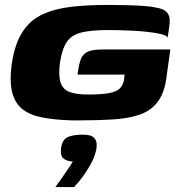

<svg xmlns="http://www.w3.org/2000/svg" viewBox="-20 -485 726 780"><path d="M271 4Q203 2 153 -7.5Q103 -17 72 -41Q41 -65 29.5 -110Q18 -155 28 -227Q40 -306 70.5 -354Q101 -402 150.5 -425.5Q200 -449 266.5 -457Q333 -465 416 -465Q458 -465 497.5 -464Q537 -463 568 -460.5Q599 -458 615 -454Q645 -449 656.5 -436.5Q668 -424 669 -409Q670 -394 668 -379L661 -332Q657 -341 634 -346.5Q611 -352 579.5 -355.5Q548 -359 515.5 -360.5Q483 -362 457.5 -362.5Q432 -363 423 -363Q353 -363 312.5 -353.5Q272 -344 252 -315.5Q232 -287 223 -227Q217 -174 227 -147Q237 -120 265 -110.5Q293 -101 338 -101Q394 -101 424 -107Q454 -113 467 -126Q480 -139 484 -161Q484 -168 485 -173Q486 -178 487 -182H295Q300 -222 308 -243.5Q316 -265 335.5 -274.5Q355 -284 397 -284H672L655 -162Q646 -103 618.5 -68.5Q591 -34 546.5 -19Q502 -4 442.5 0Q383 4 310 4Q300 4 290 4Q280 4 271 4ZM205 275Q221 253 232 237Q243 221 253.5 206Q264 191 276 171Q273 171 268 170.5Q263 170 260 169Q245 166 235 156Q225 146 228 117Q233 81 256 71.5Q279 62 317 62Q333 62 346 65.5Q359 69 367 81Q375 93 372 117Q368 143 354 171Q340 199 321 226Q302 253 281 275Z"/></svg>

Font: Genos ExtraBold
Style: Italic
Weight: 800
Italic angle: -8°
Version: Version 1.010